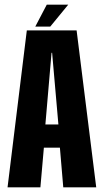

<svg xmlns="http://www.w3.org/2000/svg" viewBox="-20 -807 447 827"><path d="M12.5 0H154L169 -171H238L252.5 0H394.5L310 -676H95.5ZM175.5 -271 202 -579.5H204.5L231.5 -271ZM132 -692.5H196.5L274 -787H181.5Z"/></svg>

Font: Anybody ExtraCondensed
Style: Bold
Weight: 700
Width: 2
Version: Version 1.113;gftools[0.9.25]